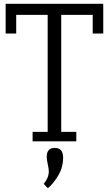

<svg xmlns="http://www.w3.org/2000/svg" viewBox="-20 -750 578 1019"><path d="M528 -572V-730H10V-572H66V-671H233V-50H153V0H385V-50H305V-671H472V-572ZM228 82Q228 97 233.5 121.5Q239 146 239 159Q239 194 212 226L234 249Q265 223 290 180Q315 137 315 87Q315 35 271 35Q228 35 228 82Z"/></svg>

Font: Glegoo
Style: Regular
Weight: 400
Version: Version 2.0.1; ttfautohint (v0.9) -r 48 -G 60